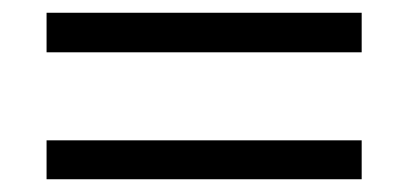

<svg xmlns="http://www.w3.org/2000/svg" viewBox="-20 -438 640 301"><path d="M53 -356V-418H547V-356ZM53 -157V-218H547V-157Z"/></svg>

Font: Mulish
Style: Regular
Weight: 400
Designer: Vernon Adams
Foundry: Vernon Adams
Version: Version 3.603; ttfautohint (v1.8.3)